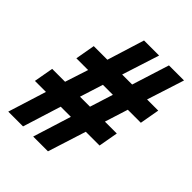

<svg xmlns="http://www.w3.org/2000/svg" viewBox="-203 -825 937 937"><g transform="rotate(45 265.5 -357.0)"><path d="M17 0 79 -198H3L21 -299H110L149 -419H68L86 -521H180L240 -714H344L282 -521H351L412 -714H516L454 -521H531L513 -419H423L385 -299H467L449 -198H354L291 0H189L251 -198H181L119 0ZM213 -299H282L320 -419H251Z"/></g></svg>

Font: Noto Sans ExtraCondensed ExtraBold
Style: Italic
Weight: 800
Width: 2
Italic angle: -12°
Designer: Monotype Design Team
Foundry: Monotype Imaging Inc.
Version: Version 2.013; ttfautohint (v1.8.4.7-5d5b)